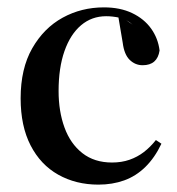

<svg xmlns="http://www.w3.org/2000/svg" viewBox="-20 -488 480 521"><path d="M247 13Q186 13 138 -14Q90 -41 63 -93.5Q36 -146 36 -221Q36 -302 67.5 -357Q99 -412 150 -440Q201 -468 262 -468Q306 -468 338.5 -452.5Q371 -437 390 -410.5Q409 -384 413 -351Q410 -331 398.5 -321Q387 -311 367 -311Q347 -311 332 -325.5Q317 -340 313 -372L300 -449L340 -421Q323 -436 304 -440Q285 -444 268 -444Q229 -444 200 -419.5Q171 -395 155 -349.5Q139 -304 139 -241Q139 -186 155 -142Q171 -98 203.5 -72.5Q236 -47 284 -47Q310 -47 331.5 -54.5Q353 -62 370.5 -75.5Q388 -89 403 -108L418 -98Q400 -60 374.5 -35Q349 -10 317 1.5Q285 13 247 13Z"/></svg>

Font: Source Serif 4 60pt SemiBold
Style: Regular
Weight: 600
Version: Version 4.004;hotconv 1.0.116;makeotfexe 2.5.65601